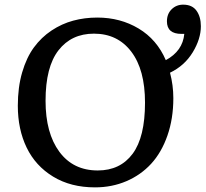

<svg xmlns="http://www.w3.org/2000/svg" viewBox="-20 -787 879 821"><path d="M386.2 14.2Q282.7 14.2 207.3 -31.7Q131.8 -77.6 94 -155.8Q56.2 -233.9 56.2 -335Q56.2 -413.6 74.7 -477.3Q93.3 -541 125 -584.2Q156.7 -627.4 200.4 -656.5Q244.1 -685.5 293 -698.7Q341.8 -711.9 396 -711.9Q494.6 -711.9 572.8 -665Q650.9 -618.2 689 -529.8Q761.2 -568.8 768.1 -642.1H755.9Q693.8 -642.1 693.8 -695.8Q693.8 -727.5 713.9 -747.3Q733.9 -767.1 763.2 -767.1Q801.8 -767.1 820.3 -741.2Q838.9 -715.3 838.9 -674.8Q838.9 -620.6 804 -563.2Q769 -505.9 707 -476.1Q721.2 -422.4 721.2 -367.2Q721.2 -279.8 696 -207.5Q670.9 -135.3 626.5 -86.9Q582 -38.6 520.3 -12.2Q458.5 14.2 386.2 14.2ZM397.9 -58.1Q494.1 -58.1 547.1 -129.4Q600.1 -200.7 600.1 -348.1Q600.1 -488.8 541.5 -565.9Q482.9 -643.1 381.8 -643.1Q285.6 -643.1 230.2 -572Q174.8 -501 174.8 -356Q174.8 -217.8 233.9 -137.9Q293 -58.1 397.9 -58.1Z"/></svg>

Font: Literata Book Medium
Style: Regular
Weight: 500
Designer: Latin by Veronika Burian and Jose Scaglione. Greek by Irene Vlachou. Cyrillic by Vera Evstafieva
Foundry: TypeTogether
Version: Version 2.003;PS 002.003;hotconv 1.0.88;makeotf.lib2.5.64775